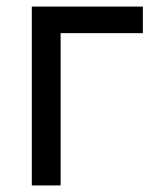

<svg xmlns="http://www.w3.org/2000/svg" viewBox="-20 -566 476 586"><path d="M416 -545.9V-464.8H165V0H77.1V-545.9Z"/></svg>

Font: Inter Variable
Style: Regular
Weight: 400
Designer: Rasmus Andersson
Foundry: rsms
Version: Version 4.001;git-9221beed3